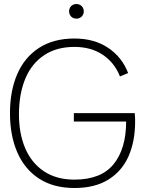

<svg xmlns="http://www.w3.org/2000/svg" viewBox="-20 -927 727 962"><path d="M353 15Q248 15 175.5 -32.2Q103 -79.5 66.5 -164Q30 -248.5 30 -360Q30 -471.5 66.5 -555.8Q103 -640 175.5 -687Q248 -734 353 -734Q452.5 -734 522 -687.2Q591.5 -640.5 622 -561L581 -544Q554 -613 495 -652.5Q436 -692 353 -692Q263 -692 200.8 -650.2Q138.5 -608.5 107.2 -533.8Q76 -459 75 -360Q74 -261.5 105.5 -186.2Q137 -111 199.8 -69Q262.5 -27 353 -27Q486 -27 549 -104.2Q612 -181.5 612 -318H350V-360H655Q656.5 -347.5 656.8 -336.2Q657 -325 657 -317Q657 -220 624.5 -145.2Q592 -70.5 524 -27.8Q456 15 353 15ZM363 -833.5Q352.5 -833.5 344 -838.2Q335.5 -843 330.8 -851.5Q326 -860 326 -870Q326 -880.5 330.8 -889Q335.5 -897.5 344 -902.2Q352.5 -907 363 -907Q373 -907 381.5 -902.2Q390 -897.5 395 -889Q400 -880.5 400 -870Q400 -860 395 -851.5Q390 -843 381.5 -838.2Q373 -833.5 363 -833.5Z"/></svg>

Font: Hauora
Style: Regular
Weight: 400
Designer: Wayne Shih
Foundry: WCYS
Version: Version 1.001